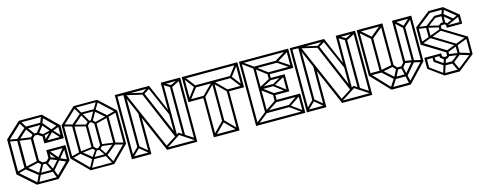

<svg xmlns="http://www.w3.org/2000/svg" viewBox="-29 -1167 4330 1734"><g transform="rotate(-15 2135.5 -300.0)"><path d="M363 0 346 -13 485 -151 501 -137ZM160 0 5 -138 20 -153 175 -15ZM22 -140 16 -157 99 -179 105 -162ZM160 0V-19H363V0ZM182 -6 166 -15 203 -92 219 -83ZM5 -138V-464H26V-138ZM204 -76 90 -166 105 -181 217 -91ZM103 -162 97 -180 228 -209 234 -192ZM204 -76V-95H339V-76ZM217 -81 203 -92 251 -180 265 -169ZM90 -166V-440H112V-166ZM353 -11 323 -91 340 -101 370 -21ZM246 -166 211 -199 227 -214 261 -181ZM245 -163V-182H301V-163ZM97 -427 14 -442 20 -459 103 -444ZM327 -83 285 -165 300 -176 342 -94ZM213 -199V-422H234V-199ZM339 -76 324 -87 399 -174 414 -163ZM305 -160 290 -175 331 -214 346 -199ZM225 -409 97 -426 103 -444 232 -426ZM322 -201V-279H344V-201ZM20 -449 5 -464 151 -600 166 -585ZM322 -259V-279H501V-259ZM106 -427 91 -442 191 -531 204 -516ZM402 -164 321 -196 327 -214 408 -182ZM408 -163 330 -257 344 -270 422 -176ZM414 -163 400 -176 478 -270 492 -257ZM480 -129 404 -162 410 -182 486 -149ZM228 -407 213 -422 244 -453 259 -438ZM480 -136V-279H501V-136ZM247 -435 183 -521 200 -533 262 -446ZM321 -343V-420H343V-343ZM244 -434V-453H290V-434ZM190 -512 144 -587 163 -594 205 -525ZM327 -404 275 -438 290 -453 343 -420ZM322 -343V-363H502V-343ZM345 -352 329 -363 404 -440 420 -430ZM189 -513V-533H345V-513ZM294 -439 278 -450 337 -525 353 -514ZM331 -409 325 -425 412 -447 418 -431ZM151 -581V-600H365V-581ZM482 -350 403 -435 418 -446 497 -361ZM402 -436 338 -511 347 -530 418 -446ZM346 -511 328 -521 358 -594 376 -586ZM416 -429 409 -447 476 -473 483 -455ZM481 -344V-465H503V-344ZM488 -449 349 -584 365 -600 503 -464Z M663 0 513 -150 527 -164 677 -14ZM533 -147 527 -164 610 -186 616 -169ZM675 -9 660 -18 708 -107 723 -98ZM663 0V-18H883V0ZM708 -89 603 -175 617 -189 722 -103ZM513 -150V-460H533V-150ZM618 -171 612 -187 737 -202 743 -186ZM708 -89V-107H838V-89ZM718 -93 705 -103 755 -177 768 -167ZM871 -9 823 -98 838 -107 886 -18ZM603 -175V-435H623V-175ZM755 -159 723 -190 737 -204 769 -173ZM755 -159V-177H791V-159ZM828 -93 778 -167 791 -177 841 -103ZM791 -159 777 -173 809 -204 823 -190ZM610 -424 527 -446 533 -463 616 -441ZM838 -89 824 -103 929 -189 943 -175ZM723 -190V-405H743V-190ZM883 0 869 -14 1019 -164 1033 -150ZM928 -171 803 -188 809 -204 934 -187ZM737 -391 617 -421 623 -437 743 -407ZM803 -190V-405H823V-190ZM527 -446 513 -460 663 -600 677 -586ZM617 -421 603 -435 708 -526 722 -512ZM1013 -147 930 -169 936 -186 1019 -164ZM737 -391 723 -405 755 -436 769 -422ZM755 -418V-436H791V-418ZM755 -418 703 -510 718 -520 770 -428ZM809 -391 777 -422 791 -436 823 -405ZM923 -175V-435H943V-175ZM704 -509 662 -580 679 -586 721 -515ZM791 -418 776 -428 828 -520 843 -510ZM809 -391 803 -407 923 -437 929 -421ZM708 -508V-526H838V-508ZM1013 -150V-460H1033V-150ZM929 -421 824 -512 838 -526 943 -435ZM663 -582V-600H883V-582ZM842 -509 825 -515 867 -586 884 -580ZM936 -424 930 -441 1013 -463 1019 -446ZM1019 -446 869 -586 883 -600 1033 -460Z M1048 0V-600H1068V0ZM1210 0V-399L1230 -367V0ZM1639 0V-600H1659V0ZM1548 -92V-549H1568V-77ZM1643 -18 1506 -108 1516 -123 1653 -34ZM1390 -20 1380 -36 1516 -123 1526 -108ZM1062 -9 1049 -22 1132 -103 1145 -90ZM1217 -11 1124 -88 1135 -102 1229 -25ZM1378 0V-20H1657V0ZM1377 0 1125 -581 1143 -589 1396 -8ZM1049 0V-20H1230V0ZM1048 -580V-600H1369V-580ZM1304 -538 1293 -553 1362 -597 1373 -582ZM1488 -281 1351 -593 1369 -600 1490 -318ZM1478 -85V-600H1498V-94ZM1123 -83V-582H1143V-83ZM1478 -580V-600H1659V-580ZM1558 -531 1548 -549 1647 -596 1656 -581ZM1480 -93 1286 -549 1304 -557 1499 -101ZM1295 -538 1096 -584 1107 -599 1306 -553ZM1564 -531 1479 -584 1488 -599 1574 -549Z M1827 0 1814 -13 1926 -125 1939 -112ZM1814 0V-20H2054V0ZM1814 0V-380H1834V0ZM2041 0 1929 -112 1942 -125 2054 -13ZM1675 -366V-386H1823V-366ZM1694 -372 1680 -384 1763 -493 1776 -479ZM1674 -366V-600H1694V-366ZM1924 -110V-481H1944V-110ZM2034 0V-380H2054V0ZM1763 -479 1680 -588 1694 -600 1776 -493ZM1827 -365 1814 -378 1926 -490 1939 -477ZM2040 -365 1928 -477 1941 -490 2053 -378ZM1762 -477V-497H2106V-477ZM2045 -366V-386H2193V-366ZM1675 -580V-600H2193V-580ZM2176 -372 2094 -479 2107 -493 2190 -384ZM2174 -366V-600H2194V-366ZM2107 -479 2094 -493 2176 -600 2190 -588Z M2222 0 2209 -13 2321 -102 2334 -89ZM2209 0V-600H2229V0ZM2319 -97V-521H2339V-97ZM2439 -223 2326 -307 2341 -320 2452 -237ZM2439 -225V-245H2569V-225ZM2340 -313 2325 -324 2439 -385 2452 -370ZM2321 -506 2214 -583 2227 -596 2334 -519ZM2339 -307V-327H2459V-307ZM2439 -365V-385H2569V-365ZM2559 -225 2439 -316 2454 -327 2572 -237ZM2456 -307 2439 -316 2559 -385 2572 -370ZM2559 -225V-385H2579V-225ZM2429 -160V-245H2449V-160ZM2219 0V-20H2659V0ZM2340 -95 2325 -106 2435 -180 2448 -165ZM2325 -87V-107H2549V-87ZM2435 -160V-180H2659V-160ZM2649 -10 2529 -96 2544 -107 2662 -22ZM2546 -87 2529 -96 2649 -180 2662 -165ZM2649 0V-180H2669V0ZM2219 -600H2659V-580H2219ZM2340 -515 2448 -435 2435 -420 2325 -504ZM2325 -523H2549V-503H2325ZM2429 -440H2659V-420H2429ZM2645 -593 2662 -580 2543 -506 2528 -520ZM2544 -520 2662 -442 2649 -427 2526 -511ZM2649 -600H2669V-420H2649ZM2429 -365V-440H2449V-365Z M2684 0V-600H2704V0ZM2846 0V-399L2866 -367V0ZM3275 0V-600H3295V0ZM3184 -92V-549H3204V-77ZM3279 -18 3142 -108 3152 -123 3289 -34ZM3026 -20 3016 -36 3152 -123 3162 -108ZM2698 -9 2685 -22 2768 -103 2781 -90ZM2853 -11 2760 -88 2771 -102 2865 -25ZM3014 0V-20H3293V0ZM3013 0 2761 -581 2779 -589 3032 -8ZM2685 0V-20H2866V0ZM2684 -580V-600H3005V-580ZM2940 -538 2929 -553 2998 -597 3009 -582ZM3124 -281 2987 -593 3005 -600 3126 -318ZM3114 -85V-600H3134V-94ZM2759 -83V-582H2779V-83ZM3114 -580V-600H3295V-580ZM3194 -531 3184 -549 3283 -596 3292 -581ZM3116 -93 2922 -549 2940 -557 3135 -101ZM2931 -538 2732 -584 2743 -599 2942 -553ZM3200 -531 3115 -584 3124 -599 3210 -549Z M3310 -600H3330V-173H3310ZM3530 -600H3550V-203H3530ZM3640 -600H3660V-203H3640ZM3800 -600H3820V-174H3800ZM3310 -600H3550V-580H3310ZM3640 -600H3820V-580H3640ZM3475 -20H3655V0H3475ZM3310 -174 3325 -188 3490 -13 3475 0ZM3640 -13 3805 -188 3820 -174 3655 0ZM3415 -500H3435V-184H3415ZM3720 -520H3740V-194H3720ZM3532 -595 3544 -579 3427 -484 3415 -500ZM3424 -484 3314 -581 3326 -597 3436 -500ZM3568 -181H3625V-161H3568ZM3526 -103H3646V-83H3526ZM3804 -598 3816 -582 3734 -507 3722 -523ZM3729 -504 3644 -581 3656 -597 3741 -520ZM3311 -193H3435V-173H3311ZM3526 -101 3543 -90 3488 -6 3472 -17ZM3566 -178 3583 -167 3543 -90 3527 -101ZM3645 -7 3627 -91 3646 -96 3665 -15ZM3626 -95 3609 -171 3627 -176 3644 -101ZM3431 -196 3542 -96 3526 -83 3416 -183ZM3732 -207 3812 -188 3807 -169 3727 -188ZM3546 -215 3584 -173 3568 -161 3530 -203ZM3646 -83 3630 -96 3725 -207 3740 -194ZM3625 -161 3609 -173 3644 -215 3660 -203ZM3424 -174 3419 -193 3546 -218 3551 -199ZM3651 -221 3733 -208 3728 -189 3646 -202Z M4151 -227 3926 -364 3936 -380 4161 -242ZM3971 0 3835 -99 3845 -114 3981 -15ZM3835 -99V-201H3855V-99ZM3971 0V-20H4113V0ZM3993 -86 3907 -145 3917 -162 4003 -102ZM3984 -87 4007 -158 4025 -152 4002 -81ZM3907 -145V-201H3927V-145ZM3839 -181V-201H3993V-181ZM4001 -86V-106H4071V-86ZM4106 -2 4063 -94 4081 -103 4123 -11ZM4007 -140 3972 -166 3983 -181 4018 -157ZM3972 -166V-201H3993V-166ZM4005 -141V-162H4036V-141ZM4036 -141 4025 -158 4049 -177 4060 -161ZM4050 -192 3835 -324 3847 -340 4062 -208ZM4040 -161V-207H4060V-161ZM4074 -85 4063 -101 4147 -166 4157 -150ZM3835 -324V-485H3855V-324ZM4113 0 4102 -16 4256 -137 4266 -122ZM4252 -114 4137 -149 4142 -168 4259 -133ZM4136 -154V-243H4156V-154ZM3921 -363V-469H3941V-363ZM3939 -360 3933 -377 4048 -420 4054 -404ZM4050 -429 3931 -457 3935 -474 4053 -446ZM3846 -469 3835 -485 3981 -600 3993 -584ZM4139 -227 4132 -244 4251 -290 4258 -273ZM4246 -122V-284L4266 -285V-122ZM4033 -406V-448H4053V-406ZM3931 -454 3921 -469 4021 -544 4031 -529ZM4256 -269 4033 -405 4043 -421 4266 -285ZM4046 -432 4035 -447 4061 -467 4071 -452ZM4061 -446V-467H4091V-446ZM4102 -411V-444H4122V-411ZM4113 -429 4082 -452 4093 -467 4124 -444ZM4080 -446 4082 -531H4102L4100 -446ZM4021 -524V-544H4096V-524ZM4102 -411V-431H4246V-411ZM4168 -461 4090 -525 4102 -541 4180 -477ZM3981 -580V-600H4117L4114 -580ZM4181 -479 4230 -501 4237 -485 4189 -463ZM4100 -520 4081 -526 4105 -595 4123 -589ZM4226 -411V-493L4246 -496V-411ZM4236 -478 4104 -585 4117 -600 4246 -496ZM4002 -81 3980 -13 3963 -19 3984 -87ZM4189 -463 4116 -430 4109 -446 4181 -479ZM3932 -457 3841 -469 3845 -486 3935 -474ZM3845 -325 3839 -342 3932 -376 3938 -360ZM4048 -192 4042 -210 4135 -245 4141 -228ZM4142 -146 4045 -159 4050 -178 4147 -164Z"/></g></svg>

Font: Octagon Variable
Style: Regular
Weight: 400
Designer: Alexander Royter, Emma Schmalisch, Felix Willnauer, Friederike Temme, Greta Wachholz, Jason Tsiakas, Julia Baskal, Julia
Foundry: Type Design @ HAW Hamburg
Version: Version 1.000